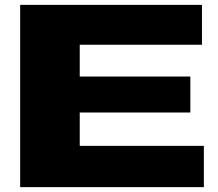

<svg xmlns="http://www.w3.org/2000/svg" viewBox="-20 -770 899 790"><path d="M63 0V-750H811V-585.9H308.1V-455.1H763.2V-307.1H308.1V-169.9H818.8V0Z"/></svg>

Font: Mattone
Style: Bold
Weight: 700
Width: 6
Designer: Nunzio Mazzaferro
Foundry: Collletttivo
Version: Version 2.000;Glyphs 3.2 (3217)